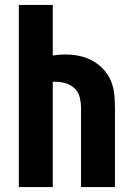

<svg xmlns="http://www.w3.org/2000/svg" viewBox="-20 -755 540 775"><path d="M56 0V-735H193V-531Q205 -533 218 -534Q231 -535 244 -535Q272 -535 299.5 -529.5Q327 -524 352 -510.5Q377 -497 396.5 -476.5Q416 -456 427 -430Q438 -404 441 -376Q444 -348 444 -320V0H307V-320Q307 -341 302 -362Q297 -383 282 -397.5Q267 -412 246.5 -418.5Q226 -425 204 -425H193V0Z"/></svg>

Font: Iosevka Curly Heavy
Style: Regular
Weight: 900
Monospace: yes
Designer: Belleve Invis
Foundry: Belleve Invis
Version: Version 22.1.2; ttfautohint (v1.8.4)